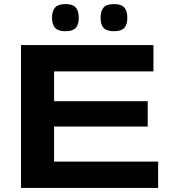

<svg xmlns="http://www.w3.org/2000/svg" viewBox="-20 -921 831 941"><path d="M83 0V-700H732V-571H245V-425H704V-301H245V-129H755V0ZM539 -768Q503 -768 488 -784Q473 -800 473 -834Q473 -868 488 -884.5Q503 -901 539 -901Q574 -901 589 -884.5Q604 -868 604 -834Q604 -800 589 -784Q574 -768 539 -768ZM301 -768Q266 -768 250.5 -784Q235 -800 235 -834Q235 -868 250.5 -884.5Q266 -901 301 -901Q336 -901 351 -884.5Q366 -868 366 -834Q366 -800 351 -784Q336 -768 301 -768Z"/></svg>

Font: Georama Extended SemiBold
Style: Regular
Weight: 600
Width: 7
Designer: Jean-Baptiste Levee
Foundry: Production Type
Version: Version 1.000